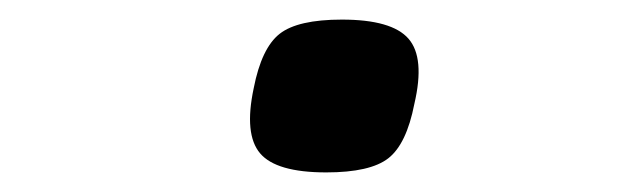

<svg xmlns="http://www.w3.org/2000/svg" viewBox="-20 -505 640 196"><path d="M313 -329Q262 -329 245.5 -348.5Q229 -368 239 -415Q247 -456 265.5 -470.5Q284 -485 329 -485Q380 -485 397 -465.5Q414 -446 403 -399Q395 -358 376.5 -343.5Q358 -329 313 -329Z"/></svg>

Font: Victor Mono Thin
Style: Italic
Weight: 100
Italic angle: -12°
Monospace: yes
Designer: Rune Bjørnerås
Version: Version 1.561;gftools[0.9.30]